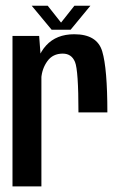

<svg xmlns="http://www.w3.org/2000/svg" viewBox="-20 -664 435 684"><path d="M259.5 -263.5Q259.5 -413.5 247.2 -443.2Q235 -473 203.5 -473Q168 -473 148.8 -446.2Q129.5 -419.5 127 -384.5L106 -398Q108 -462.5 144.5 -502.2Q181 -542 244.5 -542Q326 -542 344.2 -481Q362.5 -420 362.5 -263.5H259.5ZM24.5 -536H119.5L127.5 -429.5V0H24.5ZM150 -643.5 197.5 -583.5 245 -643.5H302L231.5 -558H164L93 -643.5Z"/></svg>

Font: Anybody Narrow Medium
Style: Regular
Weight: 500
Width: 3
Designer: Tyler Finck
Foundry: Etcetera Type Company
Version: Version 1.000; ttfautohint (v1.8)